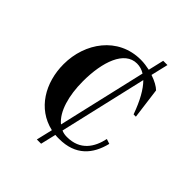

<svg xmlns="http://www.w3.org/2000/svg" viewBox="-192 -695 894 894"><g transform="rotate(45 255.0 -247.5)"><path d="M274 15C383 15 435 -48 456 -134L432 -142C418 -76 381 -17 294 -17C281 -17 269 -19 258 -24L358 -456C388 -426 415 -378 439 -311H454L434 -464C421 -477 398 -490 368 -500L388 -585H360L342 -508C323 -512 303 -515 283 -515C133 -515 43 -386 43 -246C43 -125 106 -16 222 10L203 90H231L249 14C257 15 265 15 274 15ZM163 -253C163 -382 201 -490 283 -490C301 -490 318 -485 334 -475L233 -39C186 -77 163 -160 163 -253Z"/></g></svg>

Font: Sprat Condensed Medium
Style: Regular
Weight: 500
Width: 3
Designer: Ethan Nakache
Foundry: Collletttivo
Version: Version 2.000;Glyphs 3.2 (3217)